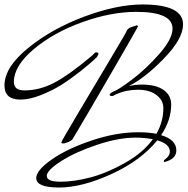

<svg xmlns="http://www.w3.org/2000/svg" viewBox="-77 -756 838 858"><path d="M711 -84Q711 -45 658 -32Q655 -32 655 -36Q655 -40 662 -45Q682 -60 682 -78Q682 -113 626 -129Q552 -38 420.5 22Q289 82 187 82Q85 82 85 40Q85 5 154.5 -43.5Q224 -92 333.5 -128.5Q443 -165 540 -165Q588 -165 622 -158Q653 -213 653 -273Q653 -308 622 -331.5Q591 -355 539 -355Q487 -355 440 -334Q430 -327 424 -327Q413 -327 413 -332.5Q413 -338 428 -346Q450 -353 512.5 -400Q575 -447 634.5 -514.5Q694 -582 694 -628Q694 -703 532 -703Q418 -703 289.5 -656.5Q161 -610 73 -535.5Q-15 -461 -15 -390Q-15 -352 32 -352Q99 -352 164 -385.5Q229 -419 334 -507Q347 -522 352 -522Q363 -522 363 -515Q363 -513 356 -501Q330 -475 283 -438Q236 -401 196 -376Q156 -351 105.5 -331Q55 -311 14 -311Q-57 -311 -57 -374Q-57 -456 50 -542.5Q157 -629 301.5 -682.5Q446 -736 560 -736Q741 -736 741 -647Q741 -582 654.5 -493.5Q568 -405 499 -372Q530 -378 557 -378Q620 -378 654 -354Q688 -330 688 -289Q688 -219 643 -152Q711 -132 711 -84ZM529 -141Q453 -141 357 -109Q261 -77 196.5 -36Q132 5 132 30.5Q132 56 193.5 56Q255 56 328.5 36.5Q402 17 482.5 -28.5Q563 -74 606 -134Q568 -141 529 -141ZM540 -639Q540 -636 423.5 -435Q307 -234 252 -142Q246 -129 230 -122Q214 -115 205.5 -115Q197 -115 197 -119.5Q197 -124 271 -248.5Q345 -373 418.5 -496Q492 -619 490 -620Q496 -630 510 -635L535 -643Z"/></svg>

Font: Mr De Haviland
Style: Regular
Weight: 400
Designer: Alejandro Paul
Foundry: Alejandro Paul
Version: Version 1.000